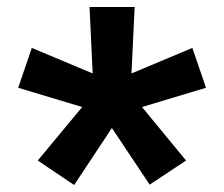

<svg xmlns="http://www.w3.org/2000/svg" viewBox="-20 -767 641 549"><path d="M192 -238 88 -308 215 -461 32 -516 71 -630 245 -557 236 -747H365L356 -557L530 -630L569 -516L386 -461L512 -308L408 -239L300 -401Z"/></svg>

Font: IBM Plex Sans Hebrew
Style: Bold
Weight: 700
Designer: Mike Abbink, Paul van der Laan, Pieter van Rosmalen, Yanek Iontef
Foundry: Bold Monday
Version: Version 1.2